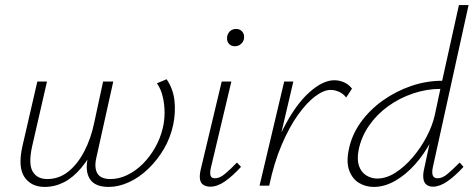

<svg xmlns="http://www.w3.org/2000/svg" viewBox="-20 -731 1872 756"><path d="M156 5Q103 5 76.5 -33.5Q50 -72 68 -154L127 -410H165L107 -157Q91 -86 108.5 -56Q126 -26 166 -26Q212 -26 248.5 -55Q285 -84 311.5 -134.5Q338 -185 351 -248L386 -410H426L360 -113Q350 -72 363 -49Q376 -26 415 -26Q448 -26 480.5 -41.5Q513 -57 541 -84.5Q569 -112 590 -148.5Q611 -185 621 -227Q628 -256 628 -287.5Q628 -319 621 -349.5Q614 -380 598 -403L636 -419Q662 -381 667 -334.5Q672 -288 662 -240Q651 -188 625 -144Q599 -100 563.5 -66Q528 -32 487.5 -13.5Q447 5 408 5Q354 5 334 -26Q314 -57 326 -111L342 -187L360 -165Q332 -108 300 -70Q268 -32 232 -13.5Q196 5 156 5Z M808 4Q792 4 781 -3Q770 -10 767.5 -25Q765 -40 770 -62L853 -410H891L810 -69Q806 -51 809 -40Q812 -29 827 -29Q845 -29 866 -46.5Q887 -64 913 -91L929 -74Q896 -38 866 -17Q836 4 808 4ZM905 -549Q895 -549 887.5 -553.5Q880 -558 876.5 -566.5Q873 -575 874 -585Q876 -599 885.5 -608Q895 -617 910 -617Q920 -617 927.5 -612Q935 -607 938.5 -599Q942 -591 941 -580Q939 -567 929 -558Q919 -549 905 -549Z M1018 0Q1049 -134 1096.5 -226.5Q1144 -319 1197.5 -367Q1251 -415 1296 -415Q1316 -415 1334.5 -407Q1353 -399 1366 -382L1343 -347Q1332 -362 1315 -369.5Q1298 -377 1282 -377Q1255 -377 1221.5 -352Q1188 -327 1153.5 -279Q1119 -231 1089 -160.5Q1059 -90 1040 0ZM1002 0 1099 -410H1135L1039 0Z M1452 5Q1420 5 1394 -10.5Q1368 -26 1355.5 -58.5Q1343 -91 1353 -140Q1364 -198 1399.5 -248Q1435 -298 1487 -335Q1539 -372 1599 -392.5Q1659 -413 1721 -413L1787 -711H1825L1684 -71Q1680 -52 1684 -40.5Q1688 -29 1703 -29Q1722 -29 1742.5 -46.5Q1763 -64 1790 -91L1805 -74Q1771 -37 1741 -16.5Q1711 4 1685 4Q1669 4 1659 -4Q1649 -12 1647 -28.5Q1645 -45 1650 -66L1688 -243L1716 -277Q1704 -226 1677.5 -175.5Q1651 -125 1614.5 -84Q1578 -43 1536 -19Q1494 5 1452 5ZM1465 -28Q1501 -28 1537 -51Q1573 -74 1605 -111.5Q1637 -149 1660 -193Q1683 -237 1692 -278L1717 -395L1734 -381H1714Q1660 -381 1606.5 -363Q1553 -345 1508 -312.5Q1463 -280 1432.5 -235.5Q1402 -191 1392 -140Q1385 -103 1393.5 -78Q1402 -53 1422 -40.5Q1442 -28 1465 -28Z"/></svg>

Font: Ysabeau Office ExtraLight
Style: Italic
Weight: 250
Italic angle: -12°
Designer: Christian Thalmann (Catharsis Fonts)
Version: Version 2.001;gftools[0.9.30]; featfreeze: tnum,lnum,ss02